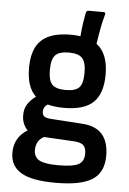

<svg xmlns="http://www.w3.org/2000/svg" viewBox="-56 -662 604 899"><g transform="rotate(5 245.5 -212.0)"><path d="M249 -157Q204 -157 171 -166Q151 -153 151 -131Q151 -115 161.5 -108Q172 -101 196 -100L344 -90Q465 -81 465 50Q465 128 411.5 162Q358 196 240 196Q127 196 76.5 165.5Q26 135 26 73Q26 1 88 -37Q76 -49 68.5 -66.5Q61 -84 61 -107Q61 -136 73.5 -156.5Q86 -177 113 -198Q69 -239 69 -330Q69 -418 112.5 -459.5Q156 -501 251 -501Q275 -501 296 -498Q299 -534 303 -561Q307 -588 311 -608Q314 -620 323 -620H393Q405 -620 402 -609Q393 -577 387 -546Q381 -515 374 -469Q429 -428 429 -329Q429 -240 386 -198.5Q343 -157 249 -157ZM249 -241Q295 -241 312.5 -260Q330 -279 330 -328Q330 -378 312 -397.5Q294 -417 249 -417Q203 -417 185 -397.5Q167 -378 167 -328Q167 -279 185 -260Q203 -241 249 -241ZM130 51Q130 85 156 99Q182 113 245 113Q313 113 339.5 99Q366 85 366 48Q366 21 353.5 9Q341 -3 310 -5L167 -13Q130 7 130 51Z"/></g></svg>

Font: Sofia Sans Extra Cond
Style: Bold
Weight: 700
Width: 1
Designer: Botio Nikoltchev, Ani Petrova
Foundry: lettersoup
Version: Version 4.100; ttfautohint (v1.8.3)